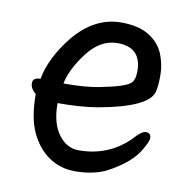

<svg xmlns="http://www.w3.org/2000/svg" viewBox="-64 -555 628 641"><g transform="rotate(10 250.0 -234.0)"><path d="M150 -258Q215 -258 259.5 -266.5Q304 -275 332.5 -284Q361 -293 369.5 -304.5Q378 -316 378 -341Q378 -422 297 -422Q239 -422 195.5 -365Q152 -308 142 -258ZM230 24Q180 24 141 -3Q102 -30 79.5 -79Q57 -128 57 -207Q38 -223 38 -241Q38 -260 64 -260Q77 -333 139 -410Q208 -492 297 -492Q357 -492 392.5 -469.5Q428 -447 442 -412Q456 -377 456 -340Q456 -306 451 -285Q437 -229 266 -199Q209 -190 134 -190Q134 -122 162 -84.5Q190 -47 230 -47Q340 -47 412 -128Q430 -146 441 -146Q459 -146 459 -128Q459 -118 445 -94Q418 -40 333 4Q289 24 230 24Z"/></g></svg>

Font: LXGW WenKai Mono
Style: Bold
Weight: 700
Designer: Fontworks Inc.
Version: Version 1.250;January 17, 2023